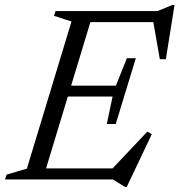

<svg xmlns="http://www.w3.org/2000/svg" viewBox="-37 -714 714 764"><path d="M247.5 -628.5 178 -651 184 -670H336L133 0H-17L-11 -19L70 -43ZM571.5 -635.5 592 -626H275L289.5 -670H589.5L650 -694.5H657.5L623 -478.5H599ZM460 29.5 412 0H84.5L99 -44H441L401.5 -34L549.5 -190.5L567 -180L467.5 29.5ZM423.5 -220.5H388L411 -330H185.5L198.5 -373H424L468 -482.5H503.5L463.5 -351.5Z"/></svg>

Font: Newsreader 16pt
Style: Italic
Weight: 400
Italic angle: -17°
Designer: Hugues Gentile
Foundry: Production Type
Version: Version 1.003